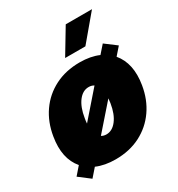

<svg xmlns="http://www.w3.org/2000/svg" viewBox="-190 -895 981 1058"><g transform="rotate(-30 301.0 -366.5)"><path d="M88.9 38.1 18.6 -15.6 61.5 -64.9Q-3.4 -141.1 18.6 -271.5Q32.2 -355.5 76.2 -418.7Q120.1 -481.9 189.5 -517.3Q258.8 -552.7 347.7 -552.7Q416.5 -552.7 467.8 -530.3L510.7 -579.1L582 -525.4L540 -477.5Q604.5 -400.9 583 -271.5Q569.3 -187.5 525.1 -124.3Q481 -61 411.9 -25.6Q342.8 9.8 253.9 9.8Q185.1 9.8 133.3 -12.7ZM218.8 -272.5Q215.8 -255.9 214.8 -240.2L355.5 -401.4Q341.8 -410.2 323.2 -410.2Q285.2 -410.6 257.1 -373.8Q229 -336.9 218.8 -272.5ZM278.3 -134.8Q315.9 -134.8 344.2 -171.6Q372.6 -208.5 382.8 -272.5Q385.3 -287.6 386.2 -301.8L247.1 -143.1Q260.7 -134.8 278.3 -134.8ZM291 -613.3 386.7 -772.5H553.7L419.9 -613.3Z"/></g></svg>

Font: Inter Tight Black
Style: Italic
Weight: 900
Italic angle: -9.39999°
Designer: Rasmus Andersson
Foundry: rsms
Version: Version 3.004; ttfautohint (v1.8.4.7-5d5b)